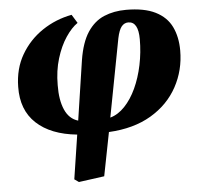

<svg xmlns="http://www.w3.org/2000/svg" viewBox="-53 -589 927 875"><g transform="rotate(-5 410.0 -151.5)"><path d="M273 230 253 216 284 14Q164 2 98.5 -59Q33 -120 35 -226Q36 -309 73 -372.5Q110 -436 171 -477Q232 -518 306 -532L330 -493Q302 -474 275.5 -434.5Q249 -395 232 -339.5Q215 -284 215 -218Q214 -150 233.5 -105.5Q253 -61 294 -49L335 -322Q348 -403 378.5 -449Q409 -495 454 -514Q499 -533 555 -533Q638 -533 689 -507.5Q740 -482 762.5 -435.5Q785 -389 785 -327Q785 -237 743.5 -161Q702 -85 622.5 -38Q543 9 429 15L390 214ZM441 -50Q477 -60 507.5 -92Q538 -124 560 -171.5Q582 -219 594 -276.5Q606 -334 606 -394Q606 -475 560 -475Q542 -475 529.5 -460Q517 -445 509 -407Z"/></g></svg>

Font: Literata 36pt ExtraBold
Style: Italic
Weight: 800
Italic angle: -2°
Designer: Latin by Veronika Burian and Jose Scaglione. Greek by Irene Vlachou. Cyrillic by Vera Evstafieva
Foundry: TypeTogether
Version: Version 3.002